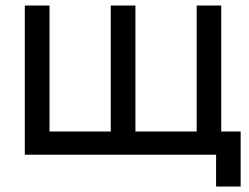

<svg xmlns="http://www.w3.org/2000/svg" viewBox="-20 -560 901 695"><path d="M851.1 115.2H762.2V0H69.8V-540H159.2V-84H380.9V-540H470.2V-84H691.9V-540H780.8V-84H851.1Z"/></svg>

Font: Vela Sans Med
Style: Regular
Weight: 500
Designer: Principal design: Mikhail Sharanda - project Manrope.
Design modification: Ravid Balaliev
Foundry: Mikhail Sharanda
Version: Version 1.001